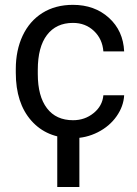

<svg xmlns="http://www.w3.org/2000/svg" viewBox="-20 -558 563 789"><path d="M280.3 -64C233.7 -64 197.9 -80.4 172.9 -113.3C147.8 -146.2 135.3 -193 135.3 -253.9V-271C135.3 -333.5 147.9 -381.3 173.1 -414.3C198.3 -447.3 233.9 -463.9 279.8 -463.9C314 -463.9 342.7 -452.9 366 -430.9C389.2 -408.9 402.2 -380.9 404.8 -346.7H490.2C487.6 -403.3 466.7 -449.4 427.5 -484.9C388.3 -520.3 339 -538.1 279.8 -538.1C231.6 -538.1 189.9 -527 154.5 -504.9C119.2 -482.7 92.1 -451.7 73.2 -411.6C54.4 -371.6 44.9 -325.8 44.9 -274.4V-259.3C44.9 -175.9 66.2 -110.3 108.6 -62.3C151.1 -14.2 208.3 9.8 280.3 9.8C316.1 9.8 350 1.6 382.1 -14.6C414.1 -30.9 439.8 -52.7 459 -80.1C478.2 -107.4 488.6 -136.2 490.2 -166.5H404.8C402.2 -137.2 388.8 -112.8 364.7 -93.3C340.7 -73.7 312.5 -64 280.3 -64ZM306.2 210.4V-39.6H215.3V210.4Z"/></svg>

Font: Roboto1
Style: rg
Weight: 400
Designer: Google
Version: Version 2.137; 2017